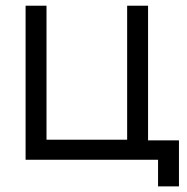

<svg xmlns="http://www.w3.org/2000/svg" viewBox="-20 -560 657 673"><path d="M534 93.3V0H69.7V-540H143V-70.3H425.7V-540H499V-68H607.3V93.3Z"/></svg>

Font: Manrope ExtraLight
Style: Regular
Weight: 200
Designer: Mikhail Sharanda
Foundry: Mikhail Sharanda
Version: Version 4.505